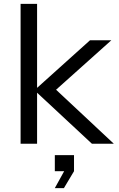

<svg xmlns="http://www.w3.org/2000/svg" viewBox="-20 -742 615 991"><path d="M86.3 0V-722H171.4V-288.5L444.4 -534H554.5L228.6 -242.3L223.3 -322L567.6 0H454.6L171.4 -263.5V0ZM262.9 229 311.2 141.6H263V58.8H362V141.6L309.8 229Z"/></svg>

Font: Mozilla Text ExtraLight
Style: Regular
Weight: 200
Designer: Studio DRAMA
Foundry: Studio DRAMA
Version: Version 1.000